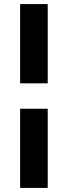

<svg xmlns="http://www.w3.org/2000/svg" viewBox="-20 -795 334 945"><path d="M214.8 -774.9V-384.8H79.1V-774.9ZM214.8 -259.8V129.9H79.1V-259.8Z"/></svg>

Font: Rawline ExtraBold
Style: Regular
Weight: 800
Designer: Matt McInerney, Pablo Impallari, Rodrigo Fuenzalida
Foundry: Matt McInerney, Pablo Impallari, Rodrigo Fuenzalida
Version: Version 4.020;PS 004.020;hotconv 1.0.88;makeotf.lib2.5.64775